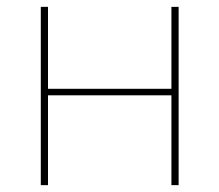

<svg xmlns="http://www.w3.org/2000/svg" viewBox="-20 -540 640 560"><path d="M99 0V-520H120V-281H480V-520H501V0H480V-262H120V0Z"/></svg>

Font: Iosevka Thin Extended
Style: Regular
Weight: 100
Width: 7
Monospace: yes
Designer: Belleve Invis
Foundry: Belleve Invis
Version: Version 32.5.0; ttfautohint (v1.8.4)